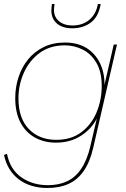

<svg xmlns="http://www.w3.org/2000/svg" viewBox="-27 -722 630 957"><path d="M209 215Q167 215 130.5 204Q94 193 66 171.5Q38 150 19.5 119.5Q1 89 -7 50L8 45Q23 122 79 161.5Q135 201 212 201Q266 201 307.5 181.5Q349 162 378 119Q407 76 423 8L462 -159L457 -134Q431 -81 377.5 -46Q324 -11 252 -11Q193 -11 147 -36.5Q101 -62 75 -111.5Q49 -161 49 -233Q49 -288 65.5 -338Q82 -388 113.5 -426.5Q145 -465 191 -487.5Q237 -510 297 -510Q370 -510 417.5 -473.5Q465 -437 483.5 -376Q502 -315 487 -241L483 -253L540 -500H556L438 13Q422 84 391 129Q360 174 315 194.5Q270 215 209 215ZM253 -25Q328 -25 378.5 -63Q429 -101 454.5 -162.5Q480 -224 480 -293Q480 -364 453.5 -409Q427 -454 385 -475Q343 -496 296 -496Q222 -496 170.5 -458Q119 -420 92 -359.5Q65 -299 65 -232Q65 -132 117 -78.5Q169 -25 253 -25ZM475 -702Q464 -638 425.5 -609.5Q387 -581 333 -581Q284 -581 256.5 -605Q229 -629 229 -670Q229 -678 230 -686.5Q231 -695 232 -702H245Q244 -695 243 -687.5Q242 -680 242 -673Q242 -637 267.5 -616Q293 -595 334 -595Q385 -595 418.5 -623.5Q452 -652 461 -702Z"/></svg>

Font: Work Sans Thin
Style: Italic
Weight: 250
Italic angle: -13°
Designer: Wei Huang
Foundry: Wei Huang
Version: Version 2.012